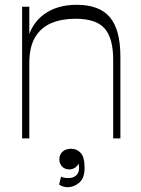

<svg xmlns="http://www.w3.org/2000/svg" viewBox="-20 -576 587 799"><path d="M451 0V-327Q451 -417 415.5 -457.5Q380 -498 294 -498Q237 -498 194 -480Q151 -462 126.5 -421.5Q102 -381 102 -314V0H72V-548H102V-382L93 -405Q110 -478 164 -517Q218 -556 299 -556Q394 -556 437.5 -504Q481 -452 481 -340V0ZM261 203Q251 203 242 200Q233 197 226 192L234 159Q245 165 264 165Q284 165 296.5 154.5Q309 144 309 123Q309 115 307.5 108Q306 101 304 97L309 100Q303 115 292 122Q281 129 269 129Q249 129 238 116.5Q227 104 227 88Q227 67 240.5 55Q254 43 276 43Q300 43 316 60.5Q332 78 332 123Q332 165 310 184Q288 203 261 203Z"/></svg>

Font: Savate ExtraLight
Style: Regular
Weight: 200
Designer: Max Esnée
Foundry: Plomb Type
Version: Version 2.000